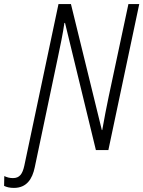

<svg xmlns="http://www.w3.org/2000/svg" viewBox="-120 -734 701 939"><path d="M-52 185C10 185 38 142 50 84L163 -453C174 -505 188 -571 195 -622H198L349 0H410L561 -714H508L411 -259C401 -213 390 -153 380 -98H378L227 -714H166L-1 76C-10 117 -24 137 -57 137C-73 137 -87 133 -99 127L-100 175C-88 181 -73 185 -52 185Z"/></svg>

Font: Noto Sans Condensed Light
Style: Italic
Weight: 300
Width: 3
Italic angle: -12°
Designer: Monotype Design Team
Foundry: Monotype Imaging Inc.
Version: Version 2.013